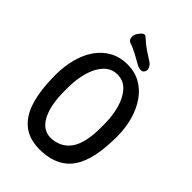

<svg xmlns="http://www.w3.org/2000/svg" viewBox="-254 -965 1078 1078"><g transform="rotate(45 285.0 -426.0)"><path d="M530 -347Q530 -169 474 -83.5Q418 2 295 10Q203 15 147 -25Q91 -65 65.5 -147Q40 -229 40 -347Q40 -419 56.5 -479.5Q73 -540 104.5 -584Q136 -628 181.5 -652.5Q227 -677 285 -677Q343 -677 388.5 -651.5Q434 -626 465.5 -580.5Q497 -535 513.5 -475.5Q530 -416 530 -347ZM140 -320Q140 -202 177.5 -137.5Q215 -73 285 -80Q356 -88 393 -145Q430 -202 430 -320V-347Q430 -415 413.5 -472Q397 -529 365 -563Q333 -597 285 -597Q238 -597 205.5 -563Q173 -529 156.5 -472Q140 -415 140 -347ZM361 -774Q374 -766 382 -749.5Q390 -733 382 -720L381 -718Q374 -705 357.5 -706.5Q341 -708 327 -716Q298 -733 268.5 -748.5Q239 -764 210 -774Q200 -778 196 -787Q192 -796 192.5 -807.5Q193 -819 198 -828L203 -836Q211 -850 223.5 -859Q236 -868 247 -857Q284 -824 308.5 -808Q333 -792 361 -774Z"/></g></svg>

Font: Winky Sans
Style: Regular
Weight: 400
Designer: Simon Atzbach
Foundry: typofactur
Version: Version 1.205